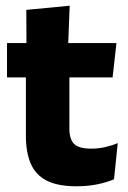

<svg xmlns="http://www.w3.org/2000/svg" viewBox="-20 -640 446 671"><path d="M247.5 11Q182 11 143.2 -8.8Q104.5 -28.5 87.5 -68Q70.5 -107.5 70.5 -165.5V-440H222.5V-190Q222.5 -154 238.8 -137.2Q255 -120.5 299.5 -120.5Q324 -120.5 348 -126Q372 -131.5 391.5 -140L378.5 -13.5Q353 -2.5 319.8 4.2Q286.5 11 247.5 11ZM4.5 -369.5V-489.5H387L373.5 -369.5ZM72.5 -478.5 72 -605.5 223.5 -620 218 -478.5Z"/></svg>

Font: Anek Odia
Style: Bold
Weight: 700
Designer: Yesha Goshar & Mahesh Sahu (Odia), Yesha Goshar (Latin)
Foundry: Ek Type
Version: Version 1.003